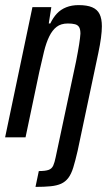

<svg xmlns="http://www.w3.org/2000/svg" viewBox="-22 -538 429 752"><path d="M117 194 130 132Q155 132 168 127.5Q181 123 186.5 110.5Q192 98 196 78L276 -298Q284 -339 288 -364.5Q292 -390 293 -406Q293 -423 288 -431.5Q283 -440 272 -443Q261 -446 244 -446Q217 -446 200 -433Q183 -420 171 -395.5Q159 -371 150.5 -336.5Q142 -302 132 -257L78 0H-2L105 -510H179L169 -446H175Q186 -469 201 -485Q216 -501 237.5 -509.5Q259 -518 286 -518Q319 -518 339 -509.5Q359 -501 368 -483Q377 -465 377 -435Q377 -416 373.5 -389.5Q370 -363 363 -330L282 53Q273 92 265 118Q257 144 245.5 159Q234 174 217.5 181.5Q201 189 176.5 191.5Q152 194 117 194Z"/></svg>

Font: Saira ExtraCondensed Medium
Style: Italic
Weight: 500
Width: 2
Italic angle: -12°
Designer: Hector Gatti with collaboration of the Omnibus-Type team
Foundry: Omnibus-Type
Version: Version 1.101